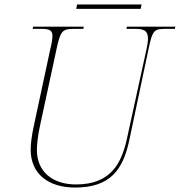

<svg xmlns="http://www.w3.org/2000/svg" viewBox="-20 -834 809 864"><path d="M323 -794H613L617 -814H327ZM318 10C477 10 534 -71 562 -204L649 -616C666 -698 674 -704 724 -704H767L769 -714H551L549 -704H587C624 -704 646 -699 646 -659C646 -648 644 -634 640 -616L551 -209C527 -101 480 -4 322 -4C217 -4 146 -61 146 -159C146 -177 149 -218 160 -268L235 -616C252 -693 260 -704 310 -704H355L357 -714H129L127 -704H170C204 -704 216 -696 216 -672C216 -659 213 -640 207 -616L132 -267C122 -221 118 -182 118 -161C118 -51 198 10 318 10Z"/></svg>

Font: Noto Serif Display Thin
Style: Italic
Weight: 100
Italic angle: -12°
Designer: Monotype Design Team
Foundry: Monotype Imaging Inc.
Version: Version 2.009